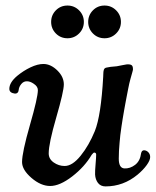

<svg xmlns="http://www.w3.org/2000/svg" viewBox="-20 -665 562 693"><path d="M357.4 -645Q381.8 -645 399.2 -627.7Q416.5 -610.4 416.5 -585.9Q416.5 -561.5 399.2 -544.2Q381.8 -526.9 357.4 -526.9Q332.5 -526.9 315.4 -544.2Q298.3 -561.5 298.3 -585.9Q298.3 -610.4 315.4 -627.7Q332.5 -645 357.4 -645ZM223.6 -645Q248 -645 265.4 -627.7Q282.7 -610.4 282.7 -585.9Q282.7 -561.5 265.4 -544.2Q248 -526.9 223.6 -526.9Q198.7 -526.9 181.6 -544.2Q164.6 -561.5 164.6 -585.9Q164.6 -610.4 181.6 -627.7Q198.7 -645 223.6 -645ZM161.1 6.3Q127.4 6.3 93.5 -22.9Q59.6 -52.2 59.6 -80.1Q59.6 -114.7 88.1 -213.9Q116.7 -313 116.7 -339.8Q116.7 -353 101.6 -362.8Q88.9 -371.6 77.6 -371.6Q65.4 -372.1 56.9 -361.8Q48.3 -351.6 47.4 -339.8Q45.9 -327.1 34.2 -327.1Q13.7 -329.6 13.7 -344.2Q13.7 -367.2 42 -391.1Q64.5 -409.7 90.1 -421.9Q115.7 -434.1 136.7 -434.1Q163.6 -434.1 188 -409.7Q210.4 -387.2 210.4 -360.4Q210.4 -335.4 183.1 -241.2Q155.8 -147 155.8 -111.3Q155.8 -91.3 173.8 -78.6Q191.9 -65.9 213.4 -65.9Q241.2 -65.9 271 -102.8Q300.8 -139.6 322.3 -191.9Q344.7 -247.6 352.5 -388.2Q352.5 -390.6 352.8 -396.7Q353 -402.8 353.3 -405.8Q353.5 -408.7 354.7 -412.8Q356 -417 358.9 -418.9Q361.8 -420.9 366.2 -421.4Q374.5 -423.8 401.4 -425.8Q405.8 -426.3 422.4 -429.9Q439 -433.6 445.3 -432.6Q453.6 -432.1 456.8 -428Q460 -423.8 460 -415.5Q460 -412.1 457.5 -403.8Q455.1 -395.5 450.7 -379.6Q446.3 -363.8 442.9 -345.7Q442.4 -342.8 438.2 -321.5Q434.1 -300.3 432.9 -293.7Q431.6 -287.1 428 -266.8Q424.3 -246.6 422.9 -236.8Q421.4 -227.1 418.5 -208.5Q415.5 -189.9 414.3 -177.7Q413.1 -165.5 411.6 -149.7Q410.2 -133.8 409.4 -119.6Q408.7 -105.5 408.7 -92.3Q408.7 -58.1 429.2 -57.1Q449.7 -56.2 467.8 -70.1Q485.8 -84 489.3 -111.8Q491.7 -122.6 500 -122.6Q509.3 -122.1 515.6 -115.2Q522 -108.4 522 -98.1Q522 -86.4 509.5 -69.1Q497.1 -51.8 476.6 -34.7Q425.3 7.8 360.8 7.8Q343.3 7.8 333.7 -4.6Q324.2 -17.1 323.2 -35.2Q322.8 -47.9 325 -72.8Q327.1 -97.7 327.1 -107.4Q326.7 -114.3 319.8 -114.3Q317.4 -114.3 311 -106.4Q285.6 -63 240.7 -28.3Q195.8 6.3 161.1 6.3Z"/></svg>

Font: Cooper* Medium
Style: Italic
Weight: 500
Italic angle: -7°
Designer: Owen Earl
Foundry: indestructible type*
Version: Version 0.001